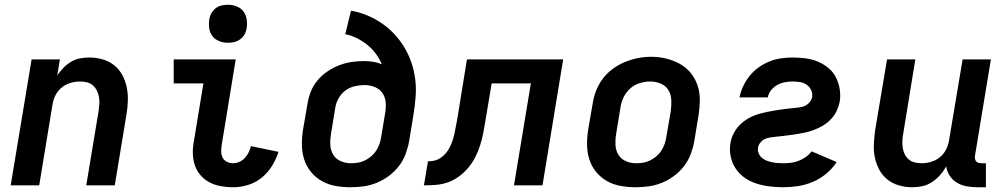

<svg xmlns="http://www.w3.org/2000/svg" viewBox="-20 -780 4240 808"><path d="M25 0 113 -530H232L221 -463Q233 -480 247.5 -495Q262 -510 280 -520.5Q298 -531 317.5 -534.5Q337 -538 356 -538Q385 -538 412.5 -530Q440 -522 461 -505Q482 -488 495 -463.5Q508 -439 513.5 -412Q519 -385 518 -355.5Q517 -326 512 -297L463 0H343L395 -313Q397 -328 398 -343Q399 -358 396.5 -372Q394 -386 387.5 -399Q381 -412 370.5 -421Q360 -430 346 -433.5Q332 -437 317 -437Q297 -437 276.5 -431Q256 -425 239.5 -411.5Q223 -398 213.5 -379Q204 -360 201 -340L145 0Z M961 8Q935 8 909.5 3.5Q884 -1 862 -12.5Q840 -24 824 -42.5Q808 -61 800 -84.5Q792 -108 791.5 -134Q791 -160 796 -186L836 -429H711V-530H972L913 -170Q911 -156 911 -142Q911 -128 917 -116.5Q923 -105 935 -99Q947 -93 961 -93Q974 -93 987.5 -99Q1001 -105 1010.5 -115.5Q1020 -126 1026.5 -139Q1033 -152 1036 -165L1152 -141Q1142 -110 1124.5 -81.5Q1107 -53 1081 -32Q1055 -11 1023.5 -1.5Q992 8 961 8ZM939 -600Q920 -600 902.5 -607Q885 -614 874 -628Q863 -642 860.5 -661Q858 -680 861 -699Q863 -713 870 -725Q877 -737 888 -745.5Q899 -754 912.5 -757Q926 -760 939 -760Q958 -760 976 -753Q994 -746 1004.5 -732Q1015 -718 1018 -699Q1021 -680 1018 -661Q1016 -647 1009 -635Q1002 -623 990.5 -614.5Q979 -606 965.5 -603Q952 -600 939 -600Z M1455 8Q1423 8 1392 2.5Q1361 -3 1334.5 -18Q1308 -33 1289 -56Q1270 -79 1260.5 -108Q1251 -137 1250.5 -169Q1250 -201 1255 -233L1274 -343Q1278 -369 1288 -394.5Q1298 -420 1316 -441.5Q1334 -463 1357.5 -479Q1381 -495 1406.5 -505Q1432 -515 1458.5 -519Q1485 -523 1511 -523Q1531 -523 1550.5 -520Q1570 -517 1587 -509Q1577 -533 1561.5 -554Q1546 -575 1526 -591Q1506 -607 1482.5 -619Q1459 -631 1433 -636L1457 -735Q1493 -729 1526 -715Q1559 -701 1588 -681Q1617 -661 1640.5 -635.5Q1664 -610 1682 -580Q1700 -550 1711.5 -516Q1723 -482 1727.5 -446Q1732 -410 1729 -372Q1726 -334 1720 -297L1702 -187Q1697 -159 1687 -132Q1677 -105 1659 -81.5Q1641 -58 1617 -40Q1593 -22 1566 -11Q1539 0 1511 4Q1483 8 1455 8ZM1457 -93Q1472 -93 1487 -95.5Q1502 -98 1516 -105Q1530 -112 1542.5 -122.5Q1555 -133 1563.5 -146.5Q1572 -160 1577 -174.5Q1582 -189 1584 -203L1601 -305Q1605 -328 1603 -350Q1601 -372 1589 -389Q1577 -406 1556.5 -414Q1536 -422 1514 -422Q1493 -422 1472 -417Q1451 -412 1433.5 -399Q1416 -386 1405 -366.5Q1394 -347 1391 -327L1373 -217Q1369 -194 1370 -171Q1371 -148 1382 -129.5Q1393 -111 1413.5 -102Q1434 -93 1457 -93Z M1764 0 1781 -101Q1795 -101 1809.5 -104.5Q1824 -108 1836.5 -117Q1849 -126 1858.5 -138Q1868 -150 1874.5 -164Q1881 -178 1885.5 -192Q1890 -206 1893 -220Q1896 -234 1898.5 -248.5Q1901 -263 1904 -277Q1904 -278 1904 -279Q1904 -280 1904 -281V-283Q1904 -283 1904.5 -283Q1905 -283 1905 -283L1945 -530H2350L2263 0H2143L2214 -429H2049L2022 -267Q2018 -242 2013 -217Q2008 -192 2000 -167Q1992 -142 1980 -118.5Q1968 -95 1951 -74.5Q1934 -54 1911.5 -37.5Q1889 -21 1864.5 -12.5Q1840 -4 1814.5 -2Q1789 0 1764 0Z M2655 8Q2623 8 2592 2.5Q2561 -3 2534.5 -18Q2508 -33 2489 -56Q2470 -79 2460.5 -108Q2451 -137 2450.5 -169Q2450 -201 2455 -233L2474 -343Q2478 -371 2488.5 -398Q2499 -425 2516.5 -448.5Q2534 -472 2558.5 -490Q2583 -508 2610 -519Q2637 -530 2664.5 -535.5Q2692 -541 2721 -541Q2753 -541 2783.5 -533.5Q2814 -526 2840.5 -511.5Q2867 -497 2886 -474Q2905 -451 2915 -422Q2925 -393 2925 -361Q2925 -329 2920 -297L2902 -187Q2897 -159 2887 -132Q2877 -105 2859 -81.5Q2841 -58 2817 -40Q2793 -22 2766 -11Q2739 0 2711 4Q2683 8 2655 8ZM2657 -93Q2672 -93 2687 -95.5Q2702 -98 2716 -105Q2730 -112 2742.5 -122.5Q2755 -133 2763.5 -146.5Q2772 -160 2777 -174.5Q2782 -189 2784 -203L2803 -313Q2806 -337 2805 -360Q2804 -383 2792.5 -401.5Q2781 -420 2760 -428.5Q2739 -437 2716 -437Q2694 -437 2671.5 -430Q2649 -423 2631.5 -407Q2614 -391 2604 -370Q2594 -349 2591 -327L2573 -217Q2569 -194 2570 -171Q2571 -148 2582 -129.5Q2593 -111 2613.5 -102Q2634 -93 2657 -93Z M3277 8Q3248 8 3219 4.5Q3190 1 3163.5 -7.5Q3137 -16 3114.5 -31.5Q3092 -47 3076.5 -70Q3061 -93 3055 -121Q3049 -149 3054 -178Q3056 -193 3062 -207Q3068 -221 3076.5 -234Q3085 -247 3097 -258Q3109 -269 3122 -277.5Q3135 -286 3149.5 -292Q3164 -298 3178.5 -302Q3193 -306 3208 -309Q3223 -312 3237.5 -314.5Q3252 -317 3267 -319Q3282 -321 3297 -323Q3312 -325 3326.5 -326Q3341 -327 3356 -330.5Q3371 -334 3383 -345.5Q3395 -357 3398 -372Q3400 -387 3393.5 -401Q3387 -415 3374.5 -423.5Q3362 -432 3347 -434.5Q3332 -437 3316 -437Q3300 -437 3283.5 -434Q3267 -431 3252 -423Q3237 -415 3225.5 -401Q3214 -387 3211 -370H3092Q3097 -395 3108 -418Q3119 -441 3135.5 -461.5Q3152 -482 3173.5 -497Q3195 -512 3218.5 -521.5Q3242 -531 3267 -534.5Q3292 -538 3316 -538Q3343 -538 3370 -534.5Q3397 -531 3421 -521Q3445 -511 3465 -495Q3485 -479 3497 -456Q3509 -433 3513.5 -406.5Q3518 -380 3514 -353Q3510 -333 3501 -313.5Q3492 -294 3476.5 -278Q3461 -262 3442.5 -251Q3424 -240 3403.5 -232.5Q3383 -225 3363 -221Q3343 -217 3322.5 -214Q3302 -211 3281.5 -208.5Q3261 -206 3240 -204Q3229 -203 3218 -201Q3207 -199 3197 -194Q3187 -189 3179.5 -179.5Q3172 -170 3170 -159Q3168 -147 3172.5 -135.5Q3177 -124 3185.5 -116.5Q3194 -109 3205 -104.5Q3216 -100 3228 -97.5Q3240 -95 3252.5 -94Q3265 -93 3277 -93Q3293 -93 3309 -95Q3325 -97 3340.5 -103Q3356 -109 3370.5 -119Q3385 -129 3395 -143L3410 -137L3501 -98Q3483 -70 3456.5 -48.5Q3430 -27 3400.5 -14.5Q3371 -2 3339.5 3Q3308 8 3277 8Z M3819 8Q3790 8 3762.5 0Q3735 -8 3714 -25Q3693 -42 3680 -66.5Q3667 -91 3661.5 -118Q3656 -145 3657.5 -174.5Q3659 -204 3663 -233L3713 -530H3832L3781 -217Q3778 -202 3777.5 -187Q3777 -172 3779 -158Q3781 -144 3787.5 -131Q3794 -118 3804.5 -109Q3815 -100 3829 -96.5Q3843 -93 3858 -93Q3878 -93 3898.5 -99Q3919 -105 3935.5 -118.5Q3952 -132 3961.5 -151Q3971 -170 3974 -190L4031 -530H4150L4083 -124Q4082 -118 4083 -112Q4084 -106 4087.5 -101.5Q4091 -97 4097 -95Q4103 -93 4110 -93H4129V8H4093Q4070 8 4048 4Q4026 0 4007.5 -11Q3989 -22 3977 -40Q3965 -58 3962 -80Q3951 -60 3936 -43Q3921 -26 3902 -13.5Q3883 -1 3861.5 3.5Q3840 8 3819 8Z"/></svg>

Font: Iosevka Curly Extended
Style: Bold Italic
Weight: 700
Width: 7
Italic angle: -9°
Monospace: yes
Designer: Belleve Invis
Foundry: Belleve Invis
Version: Version 11.1.0; ttfautohint (v1.8.3)